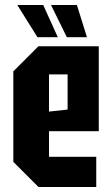

<svg xmlns="http://www.w3.org/2000/svg" viewBox="-20 -744 446 764"><path d="M33 -100V-460L133 -560H373V-222H175V-120H363V0H133ZM175 -300 249 -308V-448H175ZM286 -724 326 -596H246L183 -724ZM152 -724 210 -596H129L49 -724Z"/></svg>

Font: Tektur Condensed SemiBold
Style: Regular
Weight: 600
Width: 3
Designer: Adam Jagosz
Foundry: Adam Jagosz
Version: Version 1.005;gftools[0.9.30]